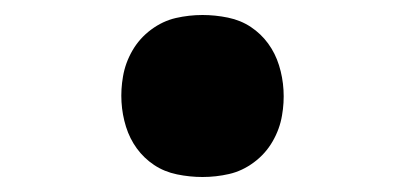

<svg xmlns="http://www.w3.org/2000/svg" viewBox="-20 -468 540 256"><path d="M250 -232Q233 -232 216 -235.5Q199 -239 185.5 -248Q172 -257 162.5 -270Q153 -283 148 -299Q143 -315 142 -332Q141 -349 144 -366Q147 -384 156.5 -400.5Q166 -417 181.5 -428.5Q197 -440 214.5 -444Q232 -448 250 -448Q267 -448 284 -444.5Q301 -441 314.5 -432Q328 -423 337.5 -410Q347 -397 352 -381Q357 -365 358 -348Q359 -331 356 -314Q353 -296 343.5 -279.5Q334 -263 318.5 -251.5Q303 -240 285.5 -236Q268 -232 250 -232Z"/></svg>

Font: Iosevka Curly Heavy
Style: Italic
Weight: 900
Italic angle: -9°
Monospace: yes
Designer: Belleve Invis
Foundry: Belleve Invis
Version: Version 22.1.2; ttfautohint (v1.8.4)